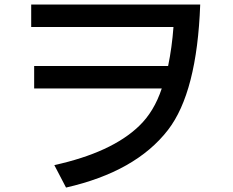

<svg xmlns="http://www.w3.org/2000/svg" viewBox="-20 -780 1040 856"><path d="M119.1 -759.8H872.6Q858.4 -368.2 729 -200.7Q585.4 -14.6 274.4 56.2L222.2 -43.9Q477.5 -100.1 600.1 -218.3Q667 -282.2 701.2 -385.7H132.3V-485.8H729.5Q746.6 -567.9 753.4 -659.7H119.1Z"/></svg>

Font: BIZ UDGothic
Style: Bold
Weight: 700
Monospace: yes
Designer: TypeBank Co., Ltd.
Foundry: Morisawa Inc.
Version: Version 1.05